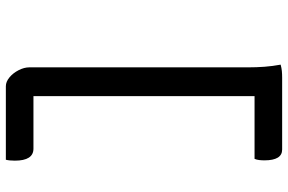

<svg xmlns="http://www.w3.org/2000/svg" viewBox="-180 -620 961 640"><g transform="rotate(90 300.0 -299.5)"><path d="M512 161H267Q252 161 237.5 149Q223 137 213.5 118.5Q204 100 204 83V-646Q204 -675 202 -701.5Q200 -728 195 -755Q206 -758 216 -759Q226 -760 239 -760H478Q514 -760 514 -701Q514 -692 513 -683.5Q512 -675 509 -668H300V69H475Q515 69 515 131Q515 149 512 161Z"/></g></svg>

Font: Recursive Mn Csl St
Style: Regular
Weight: 400
Monospace: yes
Version: Version 1.079;hotconv 1.0.112;makeotfexe 2.5.65598; ttfautoh